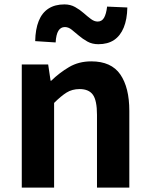

<svg xmlns="http://www.w3.org/2000/svg" viewBox="-20 -853 681 873"><path d="M79 0V-560H199L210 -486H213Q250 -522 294 -548Q338 -574 395 -574Q486 -574 527 -514.5Q568 -455 568 -349V0H421V-331Q421 -396 402.5 -422Q384 -448 342 -448Q308 -448 282.5 -432Q257 -416 226 -385V0ZM427 -652Q399 -652 377.5 -664Q356 -676 338.5 -691Q321 -706 306 -718Q291 -730 275 -730Q256 -730 245.5 -713Q235 -696 233 -660L140 -666Q141 -720 156 -757.5Q171 -795 200.5 -814Q230 -833 273 -833Q300 -833 321.5 -821Q343 -809 360.5 -793.5Q378 -778 393.5 -766.5Q409 -755 424 -755Q443 -755 453 -772Q463 -789 467 -823L559 -819Q558 -765 542.5 -727.5Q527 -690 498.5 -671Q470 -652 427 -652Z"/></svg>

Font: Noto Sans SC Thin
Style: Bold
Weight: 700
Version: Version 2.004-H2;hotconv 1.0.118;makeotfexe 2.5.65603